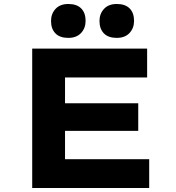

<svg xmlns="http://www.w3.org/2000/svg" viewBox="-20 -944 883 964"><path d="M141.7 0V-700H718.7V-555.2H306.5V-144.8H729.1V0ZM227.7 -286.9V-425.4H674.1V-286.9ZM566.3 -753.8Q523.9 -753.8 501.7 -776.4Q479.5 -799 479.5 -838.9Q479.5 -874.8 502.3 -899.4Q525 -924 566.3 -924Q608.8 -924 630.9 -901.7Q653.1 -879.4 653.1 -838.9Q653.1 -803 630.4 -778.4Q607.6 -753.8 566.3 -753.8ZM323 -753.8Q280.5 -753.8 258.4 -776.4Q236.2 -799 236.2 -838.9Q236.2 -874.8 258.9 -899.4Q281.7 -924 323 -924Q365.5 -924 387.6 -901.7Q409.8 -879.4 409.8 -838.9Q409.8 -803 387.1 -778.4Q364.3 -753.8 323 -753.8Z"/></svg>

Font: Lexend Mega
Style: Regular
Weight: 400
Designer: Bonnie Shaver-Troup, Thomas Jockin
Foundry: Lexend
Version: Version 1.007